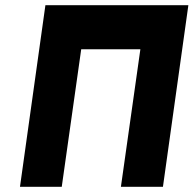

<svg xmlns="http://www.w3.org/2000/svg" viewBox="-20 -720 746 740"><path d="M155 -700 57 0H218L293 -530H521L446 0H608L706 -700Z"/></svg>

Font: Unageo
Style: Black-Italic
Weight: 900
Designer: Richard Sepsi
Foundry: Richard Sepsi
Version: Version 2.000